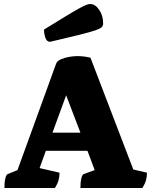

<svg xmlns="http://www.w3.org/2000/svg" viewBox="-20 -935 753 955"><path d="M2 0Q2 -29 6.5 -47.5Q11 -66 18 -69L67 -89L259 -618Q264 -632 284 -640.5Q304 -649 326.5 -652.5Q349 -656 363 -656Q381 -656 397.5 -654Q414 -652 430 -648L643 -92L711 -76Q711 -57 706.5 -39.5Q702 -22 688 0H380Q380 -29 384.5 -47.5Q389 -66 396 -69L451 -89L415 -185H208L177 -99L276 -76Q276 -57 271.5 -39.5Q267 -22 253 0ZM241 -275H380L309 -461ZM229 -727Q213 -727 206 -746.5Q199 -766 199 -788Q264 -828 305 -853Q346 -878 370.5 -891.5Q395 -905 407.5 -910Q420 -915 428 -915Q454 -915 473.5 -886Q493 -857 493 -819Q493 -808 486.5 -800.5Q480 -793 455.5 -784.5Q431 -776 377.5 -762.5Q324 -749 229 -727Z"/></svg>

Font: Petrona Black
Style: Regular
Weight: 900
Designer: Ringo R. Seeber
Foundry: Ringo R. Seeber
Version: Version 2.001; ttfautohint (v1.8.3)